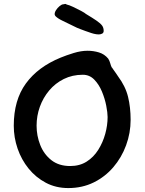

<svg xmlns="http://www.w3.org/2000/svg" viewBox="-20 -956 738 976"><path d="M327 0Q264 0 213 -27Q162 -54 125.5 -99Q89 -144 69.5 -200.5Q50 -257 50 -317Q50 -447 111.5 -531.5Q173 -616 288 -663Q317 -675 354.5 -686.5Q392 -698 425 -698Q455 -698 483 -689.5Q511 -681 530 -658Q537 -647 540 -635.5Q543 -624 548 -613H549Q551 -610 557.5 -600.5Q564 -591 571 -581.5Q578 -572 580 -568Q618 -517 631 -463.5Q644 -410 644 -347Q644 -280 621 -217.5Q598 -155 556 -106Q514 -57 456 -28.5Q398 0 327 0ZM337 -112Q385 -112 420.5 -134.5Q456 -157 479.5 -194.5Q503 -232 515 -275.5Q527 -319 527 -361Q527 -383 520 -419Q513 -455 498 -491Q483 -527 459 -551.5Q435 -576 401 -576Q348 -576 304.5 -554.5Q261 -533 230 -496Q199 -459 182.5 -413Q166 -367 166 -317Q166 -266 184.5 -219Q203 -172 241 -142Q279 -112 337 -112ZM482 -781Q470 -781 456.5 -784.5Q443 -788 430 -793Q427 -794 414 -798.5Q401 -803 388.5 -808Q376 -813 371 -815Q318 -841 296 -851.5Q274 -862 262 -874Q260 -876 258 -882Q257 -892 264.5 -904Q272 -916 283 -925Q294 -934 301 -934Q309 -936 312 -936Q315 -936 319 -933Q330 -931 351.5 -921Q373 -911 392.5 -900.5Q412 -890 417 -885Q452 -864 471.5 -850.5Q491 -837 499 -826Q507 -815 507 -799Q507 -789 499 -785Q491 -781 482 -781Z"/></svg>

Font: Fuzzy Bubbles
Style: Bold
Weight: 700
Designer: Robert E. Leuschke
Foundry: Robert E. Leuschke
Version: Version 1.010; ttfautohint (v1.8.3)